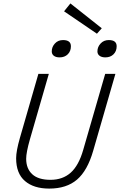

<svg xmlns="http://www.w3.org/2000/svg" viewBox="-20 -1086 701 1121"><path d="M574.2 -920.9 545.9 -889.2 354 -1020 391.1 -1065.9ZM328.1 -751Q306.6 -751 294.4 -760.3Q282.2 -769.5 282.2 -786.1Q282.2 -812 300.5 -832Q318.8 -852.1 348.1 -852.1Q394 -852.1 394 -815.9Q394 -787.1 375.7 -769Q357.4 -751 328.1 -751ZM595.2 -751Q573.7 -751 561.3 -760.3Q548.8 -769.5 548.8 -786.1Q548.8 -812 567.4 -832Q585.9 -852.1 615.2 -852.1Q661.1 -852.1 661.1 -815.9Q661.1 -787.1 642.8 -769Q624.5 -751 595.2 -751ZM465.8 -210.9 594.2 -654.8H653.8L523.9 -205.1Q490.7 -89.8 429.7 -37.4Q368.7 15.1 267.1 15.1Q177.2 15.1 125.7 -29.1Q74.2 -73.2 74.2 -162.1Q74.2 -204.1 96.2 -280.8L204.1 -654.8H265.1L154.8 -272.9Q132.8 -195.8 132.8 -159.2Q132.8 -101.6 168.2 -68.8Q203.6 -36.1 274.9 -36.1Q346.2 -36.1 393.1 -78.1Q439.9 -120.1 465.8 -210.9Z"/></svg>

Font: IntelOne Mono Light
Style: Italic
Weight: 300
Italic angle: -16°
Designer: Fred Shallcrass
Foundry: Frere-Jones Type LLC
Version: Version 1.200;hotconv 1.1.0;makeotfexe 2.6.0;FJTRelease1.2